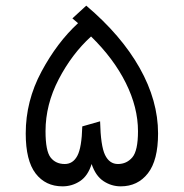

<svg xmlns="http://www.w3.org/2000/svg" viewBox="-20 -645 650 679"><path d="M539 -173Q539 -78 503 -32Q467 14 407 14Q374 14 346 -4.5Q318 -23 304 -65Q291 -23 263 -4.5Q235 14 201 14Q141 14 106 -31.5Q71 -77 71 -173Q71 -288 126.5 -391.5Q182 -495 256 -563L236 -580L285 -625Q409 -520 474 -404.5Q539 -289 539 -173ZM468 -181Q468 -265 425 -351.5Q382 -438 302 -516Q234 -454 187.5 -364.5Q141 -275 141 -181Q141 -111 159 -88Q177 -65 209 -65Q238 -65 253.5 -94Q269 -123 271 -198L334 -216Q336 -129 351.5 -97Q367 -65 397 -65Q428 -65 448 -88.5Q468 -112 468 -181Z"/></svg>

Font: FiraGO Book
Style: Italic
Weight: 350
Italic angle: -8°
Designer: bBox Type GmbH
Foundry: bBox Type GmbH
Version: Version 1.001